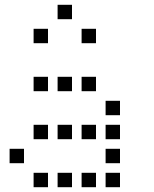

<svg xmlns="http://www.w3.org/2000/svg" viewBox="-20 -800 640 800"><path d="M221 -780Q220 -780 220 -780Q220 -780 220 -779V-721Q220 -720 220 -720Q220 -720 221 -720H279Q280 -720 280 -720Q280 -720 280 -721V-779Q280 -780 280 -780Q280 -780 279 -780ZM121 -680Q120 -680 120 -680Q120 -680 120 -679V-621Q120 -620 120 -620Q120 -620 121 -620H179Q180 -620 180 -620Q180 -620 180 -621V-679Q180 -680 180 -680Q180 -680 179 -680ZM321 -680Q320 -680 320 -680Q320 -680 320 -679V-621Q320 -620 320 -620Q320 -620 321 -620H379Q380 -620 380 -620Q380 -620 380 -621V-679Q380 -680 380 -680Q380 -680 379 -680ZM121 -480Q120 -480 120 -480Q120 -480 120 -479V-421Q120 -420 120 -420Q120 -420 121 -420H179Q180 -420 180 -420Q180 -420 180 -421V-479Q180 -480 180 -480Q180 -480 179 -480ZM221 -480Q220 -480 220 -480Q220 -480 220 -479V-421Q220 -420 220 -420Q220 -420 221 -420H279Q280 -420 280 -420Q280 -420 280 -421V-479Q280 -480 280 -480Q280 -480 279 -480ZM321 -480Q320 -480 320 -480Q320 -480 320 -479V-421Q320 -420 320 -420Q320 -420 321 -420H379Q380 -420 380 -420Q380 -420 380 -421V-479Q380 -480 380 -480Q380 -480 379 -480ZM421 -380Q420 -380 420 -380Q420 -380 420 -379V-321Q420 -320 420 -320Q420 -320 421 -320H479Q480 -320 480 -320Q480 -320 480 -321V-379Q480 -380 480 -380Q480 -380 479 -380ZM121 -280Q120 -280 120 -280Q120 -280 120 -279V-221Q120 -220 120 -220Q120 -220 121 -220H179Q180 -220 180 -220Q180 -220 180 -221V-279Q180 -280 180 -280Q180 -280 179 -280ZM221 -280Q220 -280 220 -280Q220 -280 220 -279V-221Q220 -220 220 -220Q220 -220 221 -220H279Q280 -220 280 -220Q280 -220 280 -221V-279Q280 -280 280 -280Q280 -280 279 -280ZM321 -280Q320 -280 320 -280Q320 -280 320 -279V-221Q320 -220 320 -220Q320 -220 321 -220H379Q380 -220 380 -220Q380 -220 380 -221V-279Q380 -280 380 -280Q380 -280 379 -280ZM421 -280Q420 -280 420 -280Q420 -280 420 -279V-221Q420 -220 420 -220Q420 -220 421 -220H479Q480 -220 480 -220Q480 -220 480 -221V-279Q480 -280 480 -280Q480 -280 479 -280ZM21 -180Q20 -180 20 -180Q20 -180 20 -179V-121Q20 -120 20 -120Q20 -120 21 -120H79Q80 -120 80 -120Q80 -120 80 -121V-179Q80 -180 80 -180Q80 -180 79 -180ZM421 -180Q420 -180 420 -180Q420 -180 420 -179V-121Q420 -120 420 -120Q420 -120 421 -120H479Q480 -120 480 -120Q480 -120 480 -121V-179Q480 -180 480 -180Q480 -180 479 -180ZM121 -80Q120 -80 120 -80Q120 -80 120 -79V-21Q120 -20 120 -20Q120 -20 121 -20H179Q180 -20 180 -20Q180 -20 180 -21V-79Q180 -80 180 -80Q180 -80 179 -80ZM221 -80Q220 -80 220 -80Q220 -80 220 -79V-21Q220 -20 220 -20Q220 -20 221 -20H279Q280 -20 280 -20Q280 -20 280 -21V-79Q280 -80 280 -80Q280 -80 279 -80ZM321 -80Q320 -80 320 -80Q320 -80 320 -79V-21Q320 -20 320 -20Q320 -20 321 -20H379Q380 -20 380 -20Q380 -20 380 -21V-79Q380 -80 380 -80Q380 -80 379 -80ZM421 -80Q420 -80 420 -80Q420 -80 420 -79V-21Q420 -20 420 -20Q420 -20 421 -20H479Q480 -20 480 -20Q480 -20 480 -21V-79Q480 -80 480 -80Q480 -80 479 -80Z"/></svg>

Font: Doto Medium
Style: Regular
Weight: 500
Monospace: yes
Version: Version 1.000